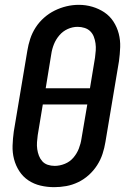

<svg xmlns="http://www.w3.org/2000/svg" viewBox="-20 -766 540 794"><path d="M204 8Q175 8 147.5 1.5Q120 -5 97.5 -20Q75 -35 60 -58Q45 -81 38 -108Q31 -135 32 -164Q33 -193 37 -222L93 -556Q97 -581 105 -605.5Q113 -630 127.5 -652.5Q142 -675 162.5 -693Q183 -711 206.5 -722.5Q230 -734 255 -740Q280 -746 306 -746Q335 -746 362 -738Q389 -730 411.5 -715Q434 -700 449 -677Q464 -654 471 -627Q478 -600 477 -571Q476 -542 472 -513L416 -179Q412 -154 404 -129.5Q396 -105 381.5 -82.5Q367 -60 347 -42Q327 -24 303 -12.5Q279 -1 254 3.5Q229 8 204 8ZM352 -401 373 -528Q375 -543 376 -557.5Q377 -572 375 -586.5Q373 -601 368 -614Q363 -627 353.5 -636.5Q344 -646 330 -650.5Q316 -655 301 -655Q280 -655 260 -646Q240 -637 225.5 -620Q211 -603 203 -583Q195 -563 192 -542L169 -401ZM206 -80Q227 -80 248 -88.5Q269 -97 283.5 -114Q298 -131 306 -151.5Q314 -172 317 -193L341 -334H157L136 -207Q134 -193 133 -178Q132 -163 134 -149Q136 -135 141 -122Q146 -109 155 -99Q164 -89 177.5 -84.5Q191 -80 206 -80Z"/></svg>

Font: Iosevka Slab Semibold
Style: Italic
Weight: 600
Italic angle: -9°
Monospace: yes
Designer: Belleve Invis
Foundry: Belleve Invis
Version: Version 11.1.1; ttfautohint (v1.8.3)